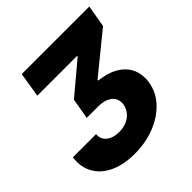

<svg xmlns="http://www.w3.org/2000/svg" viewBox="-209 -697 1038 1038"><g transform="rotate(-45 310.5 -177.5)"><path d="M-12.2 -32.2H165Q162.6 -7.8 174.3 10.5Q186 28.8 208.7 38.6Q231.4 48.3 261.7 48.3Q293.9 48.3 319.6 37.4Q345.2 26.4 361.8 6.1Q378.4 -14.2 382.8 -39.6Q387.2 -66.9 376 -87.2Q364.7 -107.4 339.8 -118.7Q314.9 -129.9 276.9 -129.9H191.4L211.9 -248.5L391.6 -399.4V-403.8H87.4L110.4 -545.9H627L605 -418.9L378.4 -234.4V-228.5Q438 -221.7 476.8 -201.9Q515.6 -182.1 536.9 -153.8Q558.1 -125.5 564.2 -92.5Q570.3 -59.6 564.9 -26.4Q554.2 38.6 507.8 87.6Q461.4 136.7 391.1 164.1Q320.8 191.4 237.8 191.4Q153.3 191.4 93.8 163.1Q34.2 134.8 6.3 84.2Q-21.5 33.7 -12.2 -32.2Z"/></g></svg>

Font: Inter Tight ExtraBold
Style: Italic
Weight: 800
Italic angle: -9.39999°
Designer: Rasmus Andersson
Foundry: rsms
Version: Version 3.004